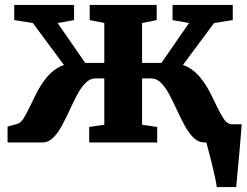

<svg xmlns="http://www.w3.org/2000/svg" viewBox="-20 -575 996 775"><path d="M855 180Q853 164.5 847.5 138.8Q842 113 835 85Q828 57 821.8 33.8Q815.5 10.5 813 0L776 -73.5H955.5Q954.5 -59.5 952.5 -33.8Q950.5 -8 947.8 23.5Q945 55 942 86Q939 117 936.8 142.2Q934.5 167.5 933.5 180ZM10.5 0V-64L50 -75Q64 -79 75.8 -98Q87.5 -117 100.2 -144Q113 -171 128.2 -200.8Q143.5 -230.5 163.8 -256.8Q184 -283 211.2 -300.2Q238.5 -317.5 274.5 -318.5L282.5 -253L112.5 -482L37.5 -494V-555H279V-494L212.5 -482L324 -321H401V-482L342 -494V-555H612.5V-494L553.5 -482V-321H631.5L743 -482L676.5 -494V-555H919.5V-494L844 -482L674 -253L682 -318.5Q718.5 -317.5 745.5 -300.2Q772.5 -283 792.8 -256.8Q813 -230.5 828.2 -200.8Q843.5 -171 856.2 -144Q869 -117 881.2 -98Q893.5 -79 907 -75L946 -64V0H804.5Q781 0 761.8 -18.5Q742.5 -37 726.2 -66.8Q710 -96.5 695 -129.2Q680 -162 664.5 -191.5Q649 -221 630.8 -239.8Q612.5 -258.5 590.5 -258.5H553.5V-71.5L614.5 -62.5V0H340V-62.5L401 -71.5V-258.5H365Q343 -258.5 324.8 -239.8Q306.5 -221 291 -191.5Q275.5 -162 260.5 -129.2Q245.5 -96.5 229.2 -66.8Q213 -37 194 -18.5Q175 0 151 0Z"/></svg>

Font: Merriweather 20pt ExtraBold
Style: Regular
Weight: 800
Version: Version 2.100